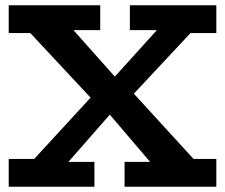

<svg xmlns="http://www.w3.org/2000/svg" viewBox="-20 -706 851 726"><path d="M556 -84 370 -302H355L74 -603H248L450 -376H464L731 -84ZM13 0V-105H141L145 -94H337V0ZM451 0V-94H666L670 -105H798V0ZM90 -84 366 -384H385L583 -603H721L447 -310H428L230 -84ZM13 -581V-686H359V-592H144L141 -581ZM471 -592V-686H798V-581H670L667 -592Z"/></svg>

Font: BioRhyme
Style: Bold
Weight: 700
Designer: Aoife Mooney
Foundry: Aoife Mooney Type
Version: Version 1.600;gftools[0.9.33]